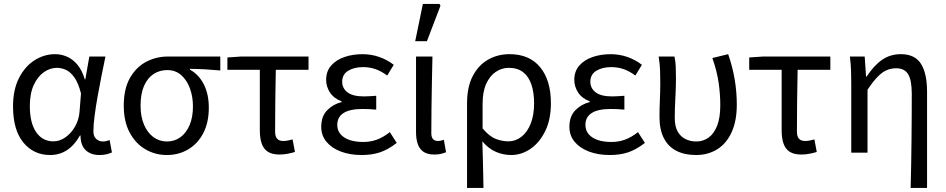

<svg xmlns="http://www.w3.org/2000/svg" viewBox="-20 -772 4784 971"><path d="M233.5 12Q150 12 97.9 -51.5Q45.9 -115.1 45.9 -234.2Q45.9 -318.1 75.8 -376.9Q105.7 -435.7 154.3 -466.9Q203 -498.1 259.1 -498.1Q289.2 -498.1 318.4 -485.6Q347.6 -473.1 371.3 -445.1Q394.9 -417.1 408.8 -370.9H411.5L431.8 -486.1H513.3Q503.3 -438.1 492.8 -385.6Q482.2 -333.1 473.2 -281.8Q464.1 -230.4 458.3 -185.4Q452.4 -140.4 452.4 -106.8Q452.4 -82.4 466.5 -69.5Q480.6 -56.5 500.4 -56.5Q508.6 -56.5 517.6 -58.6Q526.5 -60.7 534.3 -63.7L546.1 -0.9Q536.1 3.5 520.3 7.8Q504.6 12 482.9 12Q439.9 12 413.7 -12.1Q387.5 -36.2 387.2 -86.8H384.4Q328.6 12 233.5 12ZM250.2 -57.2Q282.1 -57.2 311.2 -77.7Q340.4 -98.3 359.9 -132.7Q379.4 -167.1 382.3 -207.9L389.6 -299.5Q376.2 -352.3 356.2 -380.3Q336.2 -408.4 313.6 -418.6Q290.9 -428.9 268.1 -428.9Q233 -428.9 201.8 -407Q170.6 -385 150.7 -342.1Q130.9 -299.2 130.9 -234.9Q130.9 -150.9 162.7 -104Q194.5 -57.2 250.2 -57.2Z M823.9 12Q765.1 12 715.5 -16.9Q665.8 -45.7 635.9 -101.5Q605.9 -157.2 605.9 -237.7Q605.9 -323 637.5 -378.2Q669.1 -433.3 719.7 -459.7Q770.4 -486.1 828.1 -486.1H1094.1V-415.6Q1052.8 -419.4 1016.9 -421.4Q980.9 -423.5 940.4 -423.8V-419.8Q985.5 -395.1 1010.8 -345.5Q1036 -295.8 1036 -227.4Q1036 -151.7 1007.8 -98.2Q979.6 -44.6 931.5 -16.3Q883.4 12 823.9 12ZM824.6 -56.5Q863.1 -56.5 892.6 -78.1Q922.1 -99.8 939 -139.6Q955.8 -179.4 955.8 -234Q955.8 -282.6 940.6 -324.6Q925.3 -366.6 896.4 -392.1Q867.5 -417.6 825.9 -417.6Q787.5 -417.6 757 -397.9Q726.5 -378.2 708.7 -338.3Q690.9 -298.4 690.9 -237.7Q690.9 -182 708.4 -141.3Q725.9 -100.5 756 -78.5Q786.2 -56.5 824.6 -56.5Z M1393.7 9.5Q1356.5 9.5 1334.7 -4.5Q1312.9 -18.6 1303.5 -45.9Q1294 -73.2 1294 -112.8V-419.1H1130V-481.4L1199.7 -486.1H1540.3V-419.1H1374.8Q1373.1 -337.4 1372.2 -258.5Q1371.3 -179.6 1371.3 -106.8Q1371.3 -81.8 1381.7 -70.4Q1392.1 -59 1411.9 -59Q1424 -59 1435.7 -61.3Q1447.4 -63.6 1459.7 -67L1471.6 -3.5Q1457.3 1 1436.8 5.2Q1416.4 9.5 1393.7 9.5Z M1809.5 12Q1749.4 12 1703.2 -5.7Q1657 -23.4 1630.8 -55.2Q1604.6 -87 1604.6 -130.5Q1604.6 -184.5 1635.3 -215.1Q1666 -245.7 1707.4 -255.7V-259.7Q1668.6 -274.1 1649 -303.8Q1629.4 -333.5 1629.4 -368Q1629.4 -411.7 1654.8 -440.5Q1680.2 -469.4 1722 -483.7Q1763.7 -498 1813 -498Q1857.7 -498 1898.1 -483.9Q1938.5 -469.8 1971.3 -444.2L1938.1 -389.9Q1909.6 -411.5 1879.9 -422Q1850.3 -432.6 1815.9 -432.6Q1771.3 -432.6 1740.9 -414.2Q1710.5 -395.8 1710.5 -358.6Q1710.5 -325.8 1737.2 -305.1Q1764 -284.4 1821.4 -284.4Q1836 -284.4 1850.2 -285.5Q1864.3 -286.6 1882.7 -287.6V-217.6Q1862.9 -219.6 1846.1 -220.2Q1829.3 -220.8 1812.3 -220.8Q1749.1 -220.8 1717.4 -200.4Q1685.7 -180 1685.7 -140.7Q1685.7 -100.3 1720.7 -77.2Q1755.6 -54 1817.8 -54Q1853 -54 1884.9 -65.4Q1916.9 -76.7 1951.6 -103.8L1986.4 -49.2Q1942.3 -15.2 1901.7 -1.6Q1861 12 1809.5 12Z M2177 9.5Q2143.1 9.5 2122.8 -3.6Q2102.5 -16.7 2093.3 -42.1Q2084 -67.5 2084 -104V-486.1H2167Q2165.6 -420.4 2164.2 -352.7Q2162.8 -285.1 2162.1 -220.4Q2161.3 -155.7 2161.3 -98Q2161.3 -77.4 2170.4 -68.2Q2179.5 -59 2195.2 -59Q2201.8 -59 2209.1 -60.5Q2216.4 -62 2224.7 -65L2235.8 -2.2Q2224.8 2.3 2211 5.9Q2197.2 9.5 2177 9.5ZM2079.8 -563.7 2118.6 -752.1H2202.7L2207.6 -742.9L2139.1 -563.7Z M2342 178.5V-248.2Q2342 -332.9 2371.2 -388.1Q2400.3 -443.3 2448.9 -470.7Q2497.4 -498.1 2556.4 -498.1Q2657.9 -498.1 2712 -431.8Q2766.1 -365.5 2766.1 -250.4Q2766.1 -167.6 2737.3 -109Q2708.6 -50.4 2662.7 -19.2Q2616.8 12 2565.7 12Q2526.9 12 2489.9 -3.1Q2452.8 -18.2 2419.3 -57Q2420.7 -13.4 2421.7 24.1Q2422.8 61.5 2423.5 98.6Q2424.3 135.7 2425 178.5ZM2551.5 -57.2Q2587.3 -57.2 2616.9 -80.3Q2646.6 -103.3 2663.8 -146.5Q2681.1 -189.7 2681.1 -249.7Q2681.1 -303.3 2667.7 -343.7Q2654.3 -384 2626.2 -406.5Q2598.1 -428.9 2552.9 -428.9Q2517.6 -428.9 2487.4 -408.6Q2457.3 -388.4 2438.9 -348.1Q2420.6 -307.9 2420.6 -246.9V-122.6Q2455 -81.9 2487.4 -69.5Q2519.8 -57.2 2551.5 -57.2Z M3064.5 12Q3004.4 12 2958.2 -5.7Q2912 -23.4 2885.8 -55.2Q2859.6 -87 2859.6 -130.5Q2859.6 -184.5 2890.3 -215.1Q2921 -245.7 2962.4 -255.7V-259.7Q2923.6 -274.1 2904 -303.8Q2884.4 -333.5 2884.4 -368Q2884.4 -411.7 2909.8 -440.5Q2935.2 -469.4 2977 -483.7Q3018.7 -498 3068 -498Q3112.7 -498 3153.1 -483.9Q3193.5 -469.8 3226.3 -444.2L3193.1 -389.9Q3164.6 -411.5 3134.9 -422Q3105.3 -432.6 3070.9 -432.6Q3026.3 -432.6 2995.9 -414.2Q2965.5 -395.8 2965.5 -358.6Q2965.5 -325.8 2992.2 -305.1Q3019 -284.4 3076.4 -284.4Q3091 -284.4 3105.2 -285.5Q3119.3 -286.6 3137.7 -287.6V-217.6Q3117.9 -219.6 3101.1 -220.2Q3084.3 -220.8 3067.3 -220.8Q3004.1 -220.8 2972.4 -200.4Q2940.7 -180 2940.7 -140.7Q2940.7 -100.3 2975.7 -77.2Q3010.6 -54 3072.8 -54Q3108 -54 3139.9 -65.4Q3171.9 -76.7 3206.6 -103.8L3241.4 -49.2Q3197.3 -15.2 3156.7 -1.6Q3116 12 3064.5 12Z M3499.8 12Q3442 12 3400.4 -9.4Q3358.9 -30.8 3337 -73.9Q3315.2 -116.9 3315.2 -180.5Q3315.2 -223.9 3317.2 -266.7Q3319.2 -309.5 3319.2 -352.6Q3319.2 -382 3318.2 -414.9Q3317.1 -447.9 3311 -486.1H3391.1Q3396.4 -461.1 3397.5 -433Q3398.5 -404.9 3398.5 -372.7Q3398.5 -331.8 3395.5 -276.4Q3392.5 -220.9 3392.5 -175.6Q3392.5 -132.2 3407.6 -106.1Q3422.7 -80.1 3447.4 -68.3Q3472.1 -56.5 3501.1 -56.5Q3536.1 -56.5 3563.6 -76.2Q3591 -95.9 3606.9 -136.5Q3622.7 -177.2 3622.7 -240.3Q3622.7 -296 3614.3 -354.1Q3605.9 -412.2 3582.6 -478.5L3662.6 -498.1Q3684.6 -435 3695.4 -371.4Q3706.2 -307.8 3706.2 -243Q3706.2 -160.5 3680.2 -103.5Q3654.2 -46.5 3607.6 -17.3Q3560.9 12 3499.8 12Z M4032.7 9.5Q3995.5 9.5 3973.7 -4.5Q3951.9 -18.6 3942.5 -45.9Q3933 -73.2 3933 -112.8V-419.1H3769V-481.4L3838.7 -486.1H4179.3V-419.1H4013.8Q4012.1 -337.4 4011.2 -258.5Q4010.3 -179.6 4010.3 -106.8Q4010.3 -81.8 4020.7 -70.4Q4031.1 -59 4050.9 -59Q4063 -59 4074.7 -61.3Q4086.4 -63.6 4098.7 -67L4110.6 -3.5Q4096.3 1 4075.8 5.2Q4055.4 9.5 4032.7 9.5Z M4585.4 178.5Q4586.8 119.3 4588.1 57.3Q4589.3 -4.7 4589.8 -66.4Q4590.4 -128.2 4590.8 -186.6Q4591.1 -245.1 4591.1 -297.4Q4591.1 -365.6 4573 -396.1Q4555 -426.7 4512.1 -426.7Q4485.4 -426.7 4462.8 -416.5Q4440.2 -406.4 4417.3 -382.6Q4394.4 -358.9 4367.3 -318.1V0H4285V-352.6Q4285 -382 4284 -414.9Q4282.9 -447.9 4278.1 -486.1H4353L4359.9 -384.6H4362.6Q4400.2 -441.5 4441.4 -469.8Q4482.6 -498.1 4536.1 -498.1Q4606.5 -498.1 4637.5 -449.5Q4668.4 -401 4668.4 -308V178.5Z"/></svg>

Font: Source Sans 3
Style: Regular
Weight: 200
Designer: Paul D. Hunt
Foundry: Adobe
Version: Version 3.046;hotconv 1.0.118;makeotfexe 2.5.65603